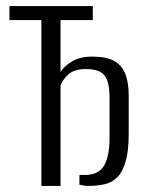

<svg xmlns="http://www.w3.org/2000/svg" viewBox="-20 -611 484 631"><path d="M116 0V-545H11V-591H285V-545H179V-374Q189 -392 215.5 -408.5Q242 -425 284 -425Q331 -425 356.5 -410Q382 -395 392.5 -366.5Q403 -338 403 -297V-172Q403 -115 393 -80.5Q383 -46 365.5 -28.5Q348 -11 323.5 -5.5Q299 0 269 0Q262 0 254 -1.5Q246 -3 241 -4V-36Q245 -36 250 -36Q255 -36 259 -36Q304 -36 322 -66.5Q340 -97 340 -158V-293Q340 -338 325 -361Q310 -384 262 -384Q223 -384 204 -366Q185 -348 179 -330V0Z"/></svg>

Font: Alumni Sans
Style: Regular
Weight: 400
Designer: Robert E. Leuschke
Foundry: Robert E. Leuschke
Version: Version 1.018